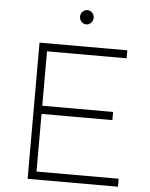

<svg xmlns="http://www.w3.org/2000/svg" viewBox="-59 -934 765 982"><g transform="rotate(5 323.5 -443.0)"><path d="M384.8 -850.1Q384.8 -834.5 374.5 -823.7Q364.3 -813 350.1 -813Q335.4 -813 325.2 -823.7Q314.9 -834.5 314.9 -850.1Q314.9 -865.2 325.4 -875.7Q335.9 -886.2 350.1 -886.2Q364.3 -886.2 374.5 -875.7Q384.8 -865.2 384.8 -850.1ZM570.8 -658.2H162.1V-378.9H525.9V-336.9H162.1V-41H584V0H120.1V-699.2H570.8Z"/></g></svg>

Font: Montserrat Ultra Light
Style: Regular
Weight: 200
Designer: Julieta Ulanovsky
Foundry: Julieta Ulanovsky
Version: Version 3.001;PS 003.001;hotconv 1.0.70;makeotf.lib2.5.58329